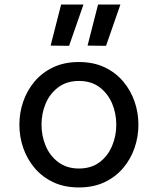

<svg xmlns="http://www.w3.org/2000/svg" viewBox="-20 -812 692 842"><path d="M326 10Q262 10 213.5 -13Q165 -36 132 -75Q99 -114 82 -163Q65 -212 65 -265Q65 -318 82 -367Q99 -416 132 -455Q165 -494 213.5 -517Q262 -540 326 -540Q390 -540 438.5 -517Q487 -494 520 -455Q553 -416 570 -367Q587 -318 587 -265Q587 -212 570 -163Q553 -114 520 -75Q487 -36 438.5 -13Q390 10 326 10ZM326 -73Q380 -73 416.5 -100.5Q453 -128 471.5 -172Q490 -216 490 -265Q490 -315 471.5 -358.5Q453 -402 416.5 -429.5Q380 -457 326 -457Q273 -457 236 -429.5Q199 -402 180.5 -358.5Q162 -315 162 -265Q162 -216 180.5 -172Q199 -128 236 -100.5Q273 -73 326 -73ZM346 -792 283 -611 202 -612 248 -792ZM508 -792 445 -611 364 -612 410 -792Z"/></svg>

Font: Be Vietnam Pro Variable Thin
Style: Regular
Weight: 100
Designer: Lam Bao, Tony Le, Vietanh Nguyen
Foundry: Yellow Type Foundry
Version: Version 1.002